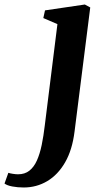

<svg xmlns="http://www.w3.org/2000/svg" viewBox="-142 -575 460 851"><path d="M188.5 7.5Q178.5 89 146.8 144.2Q115 199.5 67.5 227.8Q20 256 -37 256Q-64 256 -87.5 251.5Q-111 247 -122 238.5L-105 191Q-97.5 193.5 -84.8 195.5Q-72 197.5 -62 197.5Q-32 197.5 -11.8 181.5Q8.5 165.5 21.5 136.5Q34.5 107.5 42.8 67.8Q51 28 56.5 -19L112.5 -468L50 -495L57.5 -529L234 -555L258 -542Z"/></svg>

Font: Merriweather 48pt
Style: Bold Italic
Weight: 700
Italic angle: -7.8°
Version: Version 2.101